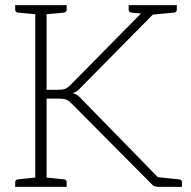

<svg xmlns="http://www.w3.org/2000/svg" viewBox="-20 -726 742 746"><path d="M117 0V-706H161V-377H203Q222 -377 232 -380.5Q242 -384 254 -396L547 -693Q555 -700 561 -703Q567 -706 576 -706H610L295 -387Q287 -378 279.5 -372.5Q272 -367 262 -364Q273 -362 281 -356Q289 -350 297 -341L630 0H596Q585 0 579 -3Q573 -6 568 -12L260 -322Q247 -335 237 -339Q227 -343 206 -343H161V0ZM562 -668 560 -683 567 -706H625L581 -670ZM596 0 563 -42 600 -37ZM39 0V-18Q39 -23 42 -26Q45 -29 49 -29L125 -37L130 0ZM148 0 153 -37 229 -29Q233 -29 236 -26Q239 -23 239 -18V0ZM130 -706 125 -670 49 -677Q45 -678 42 -680.5Q39 -683 39 -688V-706ZM239 -706V-688Q239 -683 236 -680.5Q233 -678 229 -677L153 -670L148 -706ZM596 0 600 -37 676 -29Q681 -29 684 -26Q687 -23 687 -18V0ZM667 -706V-688Q667 -683 664 -680.5Q661 -678 657 -677L581 -670L576 -706ZM571 -706 566 -670 490 -677Q486 -678 483 -680.5Q480 -683 480 -688V-706Z"/></svg>

Font: Aleo ExtraLight
Style: Regular
Weight: 250
Designer: Alessio Laiso
Foundry: Alessio Laiso
Version: Version 2.001;gftools[0.9.29]